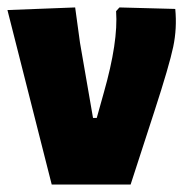

<svg xmlns="http://www.w3.org/2000/svg" viewBox="-20 -496 501 516"><path d="M451 -472Q456 -420 445.5 -370Q435 -320 395 -197L331 0H119L0 -469L182 -476L195 -381L230 -179H240L259 -247Q298 -384 292 -466L301 -476Z"/></svg>

Font: Alegreya Sans SC Black
Style: Regular
Weight: 900
Designer: Juan Pablo del Peral
Foundry: Huerta Tipografica
Version: Version 2.007